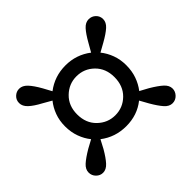

<svg xmlns="http://www.w3.org/2000/svg" viewBox="-117 -704 756 756"><g transform="rotate(-45 260.5 -326.0)"><path d="M157 -327Q157 -278 188 -248Q219 -218 261 -218Q304 -218 334.5 -248Q365 -278 365 -327Q365 -375 334.5 -405Q304 -435 261 -435Q219 -435 188 -405Q157 -375 157 -327ZM90 -327Q90 -359 100 -386Q110 -413 127 -434L92 -454Q60 -471 43.5 -486.5Q27 -502 27 -520Q27 -537 39 -548.5Q51 -560 67 -560Q85 -560 100.5 -543.5Q116 -527 134 -495L153 -460Q200 -496 261 -496Q321 -496 368 -460L388 -495Q406 -527 421 -543.5Q436 -560 454 -560Q471 -560 483 -548.5Q495 -537 495 -520Q495 -502 478.5 -487Q462 -472 430 -454L394 -434Q411 -413 421 -386Q431 -359 431 -327Q431 -295 421.5 -268Q412 -241 395 -219L430 -200Q462 -181 478.5 -166Q495 -151 495 -133Q495 -117 483 -104.5Q471 -92 454 -92Q436 -92 421 -109Q406 -126 388 -157L368 -193Q323 -157 261 -157Q200 -157 153 -193L134 -157Q116 -126 100.5 -109Q85 -92 67 -92Q51 -92 39 -104Q27 -116 27 -133Q27 -151 43.5 -166Q60 -181 92 -200L127 -219Q110 -240 100 -267.5Q90 -295 90 -327Z"/></g></svg>

Font: Source Serif 4 Semibold
Style: Regular
Weight: 600
Designer: Frank Grießhammer
Foundry: Adobe
Version: Version 4.005;hotconv 1.1.0;makeotfexe 2.6.0